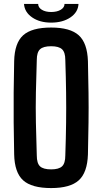

<svg xmlns="http://www.w3.org/2000/svg" viewBox="-20 -948 520 976"><path d="M240 8Q141 8 97.5 -31.5Q54 -71 52 -163Q50 -251 49.5 -326.5Q49 -402 49.5 -476.5Q50 -551 52 -637Q54 -729 97.5 -768.5Q141 -808 240 -808Q337 -808 380.5 -768.5Q424 -729 427 -637Q429 -550 430 -475.5Q431 -401 430 -326Q429 -251 427 -163Q424 -71 380.5 -31.5Q337 8 240 8ZM240 -87Q279 -87 295.5 -102.5Q312 -118 312 -158Q315 -246 316 -323Q317 -400 316 -477Q315 -554 312 -643Q312 -682 295.5 -697.5Q279 -713 240 -713Q200 -713 183.5 -697.5Q167 -682 167 -643Q164 -555 162.5 -478.5Q161 -402 162.5 -324.5Q164 -247 167 -158Q167 -118 183.5 -102.5Q200 -87 240 -87ZM102 -928H174Q174 -910 192.5 -898.5Q211 -887 240 -887Q270 -887 289 -898.5Q308 -910 308 -928H379Q377 -886 338 -859.5Q299 -833 240 -833Q182 -833 143.5 -859.5Q105 -886 102 -928Z"/></svg>

Font: Big Shoulders Text
Style: Bold
Weight: 700
Designer: Patric King
Foundry: XO Type Co
Version: Version 1.000; ttfautohint (v1.8.2)